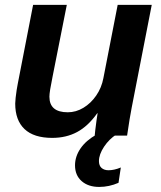

<svg xmlns="http://www.w3.org/2000/svg" viewBox="-20 -548 651 776"><path d="M373 -90.3Q335.9 -38.1 291.7 -14.4Q247.6 9.3 190.9 9.3Q116.7 9.3 79.1 -26.4Q41.5 -62 41.5 -129.4Q41.5 -137.7 43.2 -153.1Q44.9 -168.5 47.4 -184.6Q49.8 -200.7 51.8 -209.5L113.8 -528.3H250L192.4 -237.8Q179.7 -176.8 179.7 -157.2Q179.7 -94.2 253.9 -94.2Q287.1 -94.2 317.1 -112.3Q347.2 -130.4 368.9 -161.9Q390.6 -193.4 397.9 -232.4L455.6 -528.3H593.3L512.2 -112.8Q508.3 -93.3 503.7 -65.2Q499 -37.1 493.7 0H362.8Q362.8 -2.9 365 -21.7Q367.2 -40.5 370.1 -61.3Q373 -82 374.5 -90.3ZM380.9 207.5Q336.9 207.5 310.1 184.1Q283.2 160.6 283.2 120.1Q283.2 84.5 305.4 52Q327.6 19.5 371.1 -4.9H451.2Q421.4 13.7 400.6 44.9Q379.9 76.2 379.9 103Q379.9 121.6 390.6 130.9Q401.4 140.1 418.5 140.1Q441.9 140.1 468.3 128.9L459 190.9Q420.9 207.5 380.9 207.5Z"/></svg>

Font: Arimo
Style: Bold Italic
Weight: 700
Italic angle: -12°
Designer: Steve Matteson
Foundry: Monotype Imaging Inc.
Version: Version 1.33